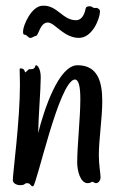

<svg xmlns="http://www.w3.org/2000/svg" viewBox="-20 -644 429 674"><path d="M333 -21C333 -35 327 -65 327 -99C327 -156 339 -229 339 -289C339 -359 322 -415 252 -415C186 -415 135 -260 114 -177C115 -237 123 -331 123 -372C123 -404 111 -415 107 -415C101 -415 107 -401 88 -401H83C79 -401 72 -390 68 -390C67 -390 68 -404 52 -404C50 -404 49 -403 49 -401C49 -385 50 -367 50 -346C50 -220 25 -36 25 -12C25 0 39 6 51 6C70 6 64 -1 75 -1C88 -1 86 10 96 10C108 10 186 -357 242 -365C257 -365 262 -339 262 -295C262 -229 251 -133 251 -74C251 -44 262 -1 288 -1C298 -1 301 -6 305 -6C308 -6 311 -1 317 -1C327 -1 333 -13 333 -21ZM295 -622C285 -622 281 -619 280 -611C275 -587 263 -573 247 -573C199 -573 181 -627 129 -624C89 -622 61 -553 61 -535C61 -531 60 -522 67 -522C74 -522 80 -511 85 -511C96 -511 98 -517 106 -518C116 -519 120 -565 148 -565C172 -565 204 -511 257 -511C305 -511 331 -580 331 -604C331 -612 321 -618 314 -616C306 -615 304 -622 295 -622Z"/></svg>

Font: Oregano
Style: Regular
Weight: 400
Designer: Astigmatic (AOETI)
Foundry: Astigmatic (AOETI)
Version: Version 1.000